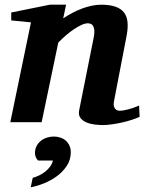

<svg xmlns="http://www.w3.org/2000/svg" viewBox="-20 -520 618 817"><path d="M574.2 -22.9Q561 -16.6 541.5 -10.3Q522 -3.9 500.2 1Q478.5 5.9 456.8 9Q435.1 12.2 418 12.2Q401.4 12.2 382.1 9.8Q362.8 7.3 346.9 0.5Q331.1 -6.3 322 -18.6Q313 -30.8 316.9 -50.8L377.9 -356Q381.8 -374 381.6 -386.5Q381.3 -398.9 377.7 -406.7Q374 -414.6 367.9 -417.7Q361.8 -420.9 354 -420.9Q342.3 -420.9 327.1 -414.1Q312 -407.2 295.2 -396Q278.3 -384.8 261 -369.9Q243.7 -355 228 -338.9L157.2 0H23.9L111.8 -424.8L27.8 -433.1V-466.8L191.9 -500H261.2L249 -441.9Q267.1 -454.1 287.4 -464.8Q307.6 -475.6 328.4 -483.4Q349.1 -491.2 369.9 -495.6Q390.6 -500 410.2 -500Q447.3 -500 471.4 -491.5Q495.6 -482.9 508.1 -466.3Q520.5 -449.7 522.7 -425.3Q524.9 -400.9 519 -369.1L464.8 -87.9Q462.4 -75.7 464.6 -68.1Q466.8 -60.5 470.9 -56.2Q475.1 -51.8 480 -50.3Q484.9 -48.8 488.8 -48.8Q504.4 -48.8 526.9 -54.9Q549.3 -61 571.8 -70.8ZM281.2 127.9Q281.2 159.7 264.6 185.1Q248 210.4 222.7 229.2Q197.3 248 167.5 260Q137.7 272 110.8 276.9L119.1 236.8Q131.8 233.4 145.8 226.8Q159.7 220.2 171.9 210.7Q184.1 201.2 193.1 189.2Q202.1 177.2 205.1 163.1H142.1Q128.9 149.9 128.9 130.9Q128.9 114.3 135.7 101.3Q142.6 88.4 153.8 79.3Q165 70.3 179.4 65.7Q193.8 61 209 61Q224.1 61 237.5 65.7Q251 70.3 260.5 78.9Q270 87.4 275.6 99.9Q281.2 112.3 281.2 127.9Z"/></svg>

Font: Charis SIL Phon
Style: Bold Italic
Weight: 700
Italic angle: -11°
Foundry: SIL International
Version: Version 5.000